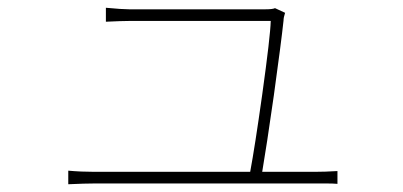

<svg xmlns="http://www.w3.org/2000/svg" viewBox="-20 -508 1040 495"><path d="M790 -65Q818 -65 850 -67V-34Q839 -35 822 -35H224Q200 -35 156 -33V-68Q189 -65 224 -65H625Q637 -129 656 -264Q677 -415 678 -454H314Q295 -454 253 -452V-488Q295 -484 313 -484H664Q683 -484 689 -487L715 -475Q711 -463 711 -455Q705 -399 686 -262Q667 -129 656 -65Z"/></svg>

Font: Noto Sans CJK TC Thin
Style: Regular
Weight: 250
Designer: Ryoko NISHIZUKA ???? (kana & ideographs); Paul D. Hunt (Latin, Greek & Cyrillic); Wenlong ZHANG ??? (bopomofo); Sandoll 
Foundry: Adobe Systems Incorporated
Version: Version 1.004 January 19, 2016